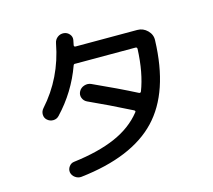

<svg xmlns="http://www.w3.org/2000/svg" viewBox="-115 -927 1229 1108"><g transform="rotate(-15 500.0 -373.0)"><path d="M202.1 -333Q188.5 -318.4 168 -317.9Q147.5 -317.4 131.8 -331.1Q117.2 -343.8 116.7 -363.8Q116.2 -383.8 129.9 -399.4Q259.8 -543.9 296.9 -742.2Q300.8 -763.7 317.4 -776.4Q334 -789.1 355.5 -787.1Q375 -785.2 388.2 -770Q401.4 -754.9 398.4 -735.4Q397.5 -730.5 395.5 -720.7Q393.6 -710.9 392.6 -706.1Q390.6 -695.3 402.3 -695.3H769.5Q804.7 -695.3 830.1 -669.9Q855.5 -644.5 853.5 -610.4Q843.8 -304.7 696.8 -149.9Q549.8 4.9 239.3 40Q219.7 42 202.6 29.8Q185.5 17.6 181.6 -2Q178.7 -20.5 190.4 -36.6Q202.1 -52.7 220.7 -54.7Q371.1 -73.2 472.7 -117.7Q574.2 -162.1 634.8 -238.3Q642.6 -246.1 631.8 -252Q495.1 -321.3 382.8 -372.1Q364.3 -380.9 356.9 -400.4Q349.6 -419.9 359.9 -439Q370.1 -458 391.6 -464.8Q413.1 -471.7 432.6 -462.9Q579.1 -396.5 683.6 -342.8Q693.4 -336.9 698.2 -346.7Q737.3 -447.3 743.2 -588.9Q743.2 -599.6 733.4 -599.6H381.8H376Q365.2 -601.6 362.3 -592.8Q309.6 -446.3 202.1 -333Z"/></g></svg>

Font: Rounded-X Mgen+ 1mn medium
Style: Regular
Weight: 500
Designer: [Source Han Sans]
Ryoko NISHIZUKA  (kana & ideographs); Paul D. Hunt (Latin, Greek & Cyrillic); Wenlong ZHANG  (bopomofo
Version: Version 1.059.20150602